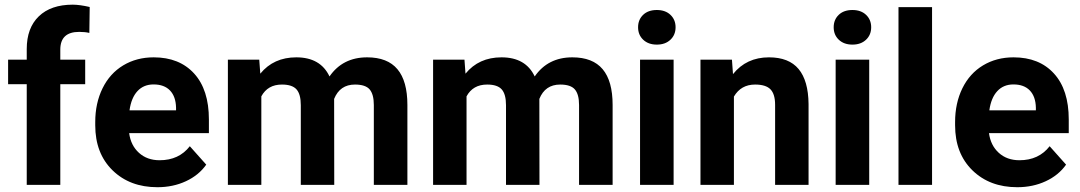

<svg xmlns="http://www.w3.org/2000/svg" viewBox="-20 -780 4555 810"><path d="M92.8 0V-424.8H14.2V-528.3H92.8V-573.2Q92.8 -662.1 143.8 -711.2Q194.8 -760.3 286.6 -760.3Q315.9 -760.3 358.4 -750.5L356.9 -641.1Q339.4 -645.5 314 -645.5Q234.4 -645.5 234.4 -570.8V-528.3H339.4V-424.8H234.4V0Z M644 9.8Q527.8 9.8 454.8 -61.5Q381.8 -132.8 381.8 -251.5V-265.1Q381.8 -344.7 412.6 -407.5Q443.4 -470.2 499.8 -504.2Q556.2 -538.1 628.4 -538.1Q736.8 -538.1 799.1 -469.7Q861.3 -401.4 861.3 -275.9V-218.3H524.9Q531.7 -166.5 566.2 -135.3Q600.6 -104 653.3 -104Q734.9 -104 780.8 -163.1L850.1 -85.4Q818.4 -40.5 764.2 -15.4Q710 9.8 644 9.8ZM627.9 -423.8Q585.9 -423.8 559.8 -395.5Q533.7 -367.2 526.4 -314.5H722.7V-325.7Q721.7 -372.6 697.3 -398.2Q672.9 -423.8 627.9 -423.8Z M1073.7 -528.3 1078.1 -469.2Q1134.3 -538.1 1230 -538.1Q1332 -538.1 1370.1 -457.5Q1425.8 -538.1 1528.8 -538.1Q1614.7 -538.1 1656.7 -488Q1698.7 -438 1698.7 -337.4V0H1557.1V-336.9Q1557.1 -381.8 1539.6 -402.6Q1522 -423.3 1477.5 -423.3Q1414.1 -423.3 1389.6 -362.8L1390.1 0H1249V-336.4Q1249 -382.3 1231 -402.8Q1212.9 -423.3 1169.4 -423.3Q1109.4 -423.3 1082.5 -373.5V0H941.4V-528.3Z M1939.5 -528.3 1943.8 -469.2Q2000 -538.1 2095.7 -538.1Q2197.8 -538.1 2235.8 -457.5Q2291.5 -538.1 2394.5 -538.1Q2480.5 -538.1 2522.5 -488Q2564.5 -438 2564.5 -337.4V0H2422.9V-336.9Q2422.9 -381.8 2405.3 -402.6Q2387.7 -423.3 2343.3 -423.3Q2279.8 -423.3 2255.4 -362.8L2255.9 0H2114.7V-336.4Q2114.7 -382.3 2096.7 -402.8Q2078.6 -423.3 2035.2 -423.3Q1975.1 -423.3 1948.2 -373.5V0H1807.1V-528.3Z M2821.8 0H2680.2V-528.3H2821.8ZM2671.9 -665Q2671.9 -696.8 2693.1 -717.3Q2714.4 -737.8 2751 -737.8Q2787.1 -737.8 2808.6 -717.3Q2830.1 -696.8 2830.1 -665Q2830.1 -632.8 2808.3 -612.3Q2786.6 -591.8 2751 -591.8Q2715.3 -591.8 2693.6 -612.3Q2671.9 -632.8 2671.9 -665Z M3067.9 -528.3 3072.3 -467.3Q3128.9 -538.1 3224.1 -538.1Q3308.1 -538.1 3349.1 -488.8Q3390.1 -439.5 3391.1 -341.3V0H3250V-337.9Q3250 -382.8 3230.5 -403.1Q3210.9 -423.3 3165.5 -423.3Q3106 -423.3 3076.2 -372.6V0H2935.1V-528.3Z M3647 0H3505.4V-528.3H3647ZM3497.1 -665Q3497.1 -696.8 3518.3 -717.3Q3539.6 -737.8 3576.2 -737.8Q3612.3 -737.8 3633.8 -717.3Q3655.3 -696.8 3655.3 -665Q3655.3 -632.8 3633.5 -612.3Q3611.8 -591.8 3576.2 -591.8Q3540.5 -591.8 3518.8 -612.3Q3497.1 -632.8 3497.1 -665Z M3912.1 0H3770.5V-750H3912.1Z M4271.5 9.8Q4155.3 9.8 4082.3 -61.5Q4009.3 -132.8 4009.3 -251.5V-265.1Q4009.3 -344.7 4040 -407.5Q4070.8 -470.2 4127.2 -504.2Q4183.6 -538.1 4255.9 -538.1Q4364.3 -538.1 4426.5 -469.7Q4488.8 -401.4 4488.8 -275.9V-218.3H4152.3Q4159.2 -166.5 4193.6 -135.3Q4228 -104 4280.8 -104Q4362.3 -104 4408.2 -163.1L4477.5 -85.4Q4445.8 -40.5 4391.6 -15.4Q4337.4 9.8 4271.5 9.8ZM4255.4 -423.8Q4213.4 -423.8 4187.3 -395.5Q4161.1 -367.2 4153.8 -314.5H4350.1V-325.7Q4349.1 -372.6 4324.7 -398.2Q4300.3 -423.8 4255.4 -423.8Z"/></svg>

Font: Robotiche
Style: Bold
Weight: 700
Designer: Google
Version: Version 2.001150; 2014